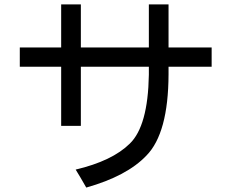

<svg xmlns="http://www.w3.org/2000/svg" viewBox="-20 -804 1040 866"><path d="M344.7 -502.9V-236.3H255.9V-502.9H69.3V-589.8H255.9V-784.2H344.7V-589.8H651.4V-784.2H740.2V-589.8H934.6V-502.9H740.2V-468.8Q739.3 -203.1 640.6 -102.5Q552.7 -9.8 369.1 42Q337.9 -12.7 321.3 -39.1Q486.3 -78.1 565.4 -156.2Q647.5 -235.4 651.4 -466.8V-502.9Z"/></svg>

Font: MotoyaLCedar
Style: W3 mono
Weight: 400
Version: Version 1.01